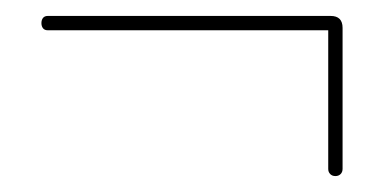

<svg xmlns="http://www.w3.org/2000/svg" viewBox="-20 -283 481 241"><path d="M410 -71Q410 -67 407.5 -64.5Q405 -62 401 -62Q397 -62 394.5 -64.5Q392 -67 392 -71V-245H40Q36 -245 34 -247.5Q32 -250 32 -254Q32 -258 34 -260.5Q36 -263 40 -263H395Q410 -263 410 -248Z"/></svg>

Font: Libertine-Super Thin
Style: Regular
Weight: 100
Designer: Bastien Sozeau
Foundry: NBR — Bastien Sozeau
Version: Version 2.003;gftools[0.9.33]